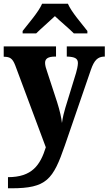

<svg xmlns="http://www.w3.org/2000/svg" viewBox="-21 -786 585 1035"><path d="M101 -619V-606H174C198 -630 247 -672 275 -699C303 -672 355 -629 377 -606H450V-619C421 -657 364 -721 345 -766H206C187 -721 130 -657 101 -619ZM22 169V229H40C231 229 265 182 329 -3L469 -410C487 -462 506 -480 541 -481H544V-536H339V-481H343C381 -479 399 -472 399 -446C399 -432 393 -406 389 -393L331 -204C325 -184 317 -154 313 -123C310 -150 302 -188 287 -235L233 -400C227 -416 222 -434 222 -447C222 -470 238 -481 277 -481H281V-536H-1V-480H3C31 -479 46 -473 61 -434L226 8C196 104 152 169 22 169Z"/></svg>

Font: Noto Serif Armenian SemiCondensed
Style: Bold
Weight: 700
Width: 4
Designer: Monotype Design Team
Foundry: Monotype Imaging Inc.
Version: Version 2.008